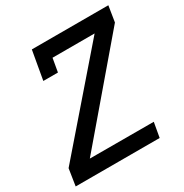

<svg xmlns="http://www.w3.org/2000/svg" viewBox="-167 -857 949 990"><g transform="rotate(-30 307.0 -362.5)"><path d="M614 -725 599 -631 136 -88 516.5 -87.5 501 0H1L16.5 -100L480 -634.5H229.5L215.5 -554.5H128.5L142.5 -634.5L158.5 -725Z"/></g></svg>

Font: JuliaMono MediumItalic
Style: Regular
Weight: 500
Italic angle: -9°
Monospace: yes
Designer: cormullion
Foundry: corm
Version: Version 0.049; ttfautohint (v1.8.4)